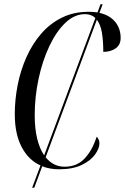

<svg xmlns="http://www.w3.org/2000/svg" viewBox="-20 -780 583 896"><path d="M130 96 169 -8Q113 -33 81 -94Q49 -155 49 -247Q49 -315 62.5 -383.5Q76 -452 103.5 -513.5Q131 -575 172 -622.5Q213 -670 268.5 -697.5Q324 -725 394 -725Q416 -725 435 -722L449 -760H459L444 -720Q492 -709 517.5 -678Q543 -647 543 -603Q543 -571 520 -554.5Q497 -538 462 -538Q462 -590 455.5 -628Q449 -666 432 -688L193 -46Q229 -2 281 -2Q340 -2 376 -41.5Q412 -81 431 -142Q436 -137 440 -129.5Q444 -122 444 -111Q444 -88 424 -59.5Q404 -31 362 -10.5Q320 10 255 10Q213 10 177 -4L140 96ZM142 -242Q142 -180 153.5 -133Q165 -86 186 -55L425 -696Q406 -714 377 -714Q327 -714 284.5 -673Q242 -632 210 -564Q178 -496 160 -412Q142 -328 142 -242Z"/></svg>

Font: Noto Serif Display ExtraCondensed
Style: Italic
Weight: 400
Width: 2
Italic angle: -12°
Designer: Monotype Design Team
Foundry: Monotype Imaging Inc.
Version: Version 2.009